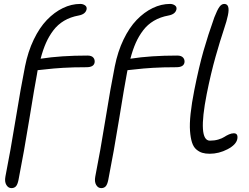

<svg xmlns="http://www.w3.org/2000/svg" viewBox="-20 -780 1282 988"><path d="M39.1 188Q22.5 188 12.7 171.6Q2.9 155.3 7.8 128.9Q33.7 -1.5 60.3 -165.3Q86.9 -329.1 108.9 -439Q124 -514.6 153.6 -576.2Q183.1 -637.7 221.4 -677.5Q259.8 -717.3 303.7 -738.5Q347.7 -759.8 393.1 -759.8Q406.7 -759.8 417.2 -752.7Q427.7 -745.6 425.8 -732.9Q420.9 -707 384.8 -700.2Q342.3 -692.4 309.8 -673.1Q277.3 -653.8 254.6 -623.8Q231.9 -593.8 216.6 -559.1Q201.2 -524.4 189 -478H189.9Q293 -494.1 430.2 -494.1Q451.2 -494.1 460.2 -483.6Q469.2 -473.1 466.8 -458Q462.4 -434.1 424.8 -434.1Q355.5 -434.1 303.7 -430.9Q252 -427.7 218.8 -423.6Q185.5 -419.4 173.8 -418.9Q173.3 -416 171.9 -408.2Q170.4 -400.4 169.9 -396Q159.2 -340.8 131.3 -169.2Q103.5 2.4 75.2 146Q70.3 169.9 61.8 179Q53.2 188 39.1 188ZM501 188Q484.4 188 474.9 171.6Q465.3 155.3 470.2 128.9Q496.1 -1.5 522.5 -165.3Q548.8 -329.1 570.8 -439Q585.9 -514.6 615.5 -576.2Q645 -637.7 683.3 -677.5Q721.7 -717.3 765.6 -738.5Q809.6 -759.8 855 -759.8Q868.7 -759.8 879.4 -752.7Q890.1 -745.6 888.2 -732.9Q883.3 -707 847.2 -700.2Q804.7 -692.4 772 -673.1Q739.3 -653.8 716.6 -623.8Q693.8 -593.8 678.5 -559.1Q663.1 -524.4 650.9 -478H651.9Q754.9 -494.1 892.1 -494.1Q913.1 -494.1 922.4 -483.4Q931.6 -472.7 929.2 -458Q924.8 -434.1 887.2 -434.1Q817.9 -434.1 766.1 -430.9Q714.4 -427.7 681.2 -423.6Q647.9 -419.4 636.2 -418.9Q635.7 -416 634 -408.2Q632.3 -400.4 631.8 -396Q621.1 -340.8 593.3 -169.2Q565.4 2.4 537.1 146Q532.2 169.9 523.7 179Q515.1 188 501 188ZM1059.1 11.2Q1037.1 11.2 1021 6.3Q1004.9 1.5 990.2 -11Q975.6 -23.4 968 -47.1Q960.4 -70.8 957.8 -106.2Q955.1 -141.6 960.7 -194.8Q966.3 -248 980 -316.9Q1003.9 -436.5 1027.1 -517.8Q1050.3 -599.1 1083 -690.9Q1098.1 -729.5 1109.1 -744.6Q1120.1 -759.8 1133.8 -759.8Q1165 -759.8 1152.8 -701.2Q1147.9 -675.3 1130.9 -624.8Q1113.8 -574.2 1089.6 -489.3Q1065.4 -404.3 1043.9 -296.9Q996.6 -56.2 1060.1 -56.2Q1083.5 -56.2 1103.3 -62Q1123 -67.9 1134 -75.2Q1145 -82.5 1158.2 -88.4Q1171.4 -94.2 1183.1 -94.2Q1206.1 -94.2 1201.2 -64.9Q1195.3 -35.2 1150.9 -12Q1106.4 11.2 1059.1 11.2Z"/></svg>

Font: Shantell Sans Irregular
Style: Italic
Weight: 300
Italic angle: -11.31°
Designer: Stephen Nixon, Anya Danilova, Shantell Martin
Foundry: Arrow Type
Version: Version 1.006;[9816181b4]